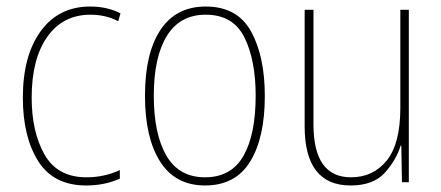

<svg xmlns="http://www.w3.org/2000/svg" viewBox="-20 -558 1350 588"><path d="M347 -11V-37Q299 -15 245 -15Q156 -15 116.5 -84.5Q77 -154 77 -259Q77 -378 125 -445.5Q173 -513 257 -513Q304 -513 342 -493L349 -517Q309 -538 256 -538Q160 -538 105 -463Q50 -388 50 -259Q50 -139 97 -64.5Q144 10 244 10Q301 10 347 -11Z M610 -538Q519 -538 471.5 -466.5Q424 -395 424 -265Q424 -136 470.5 -63Q517 10 608 10Q701 10 746 -63Q791 -136 791 -264Q791 -385 749 -461.5Q707 -538 610 -538ZM610 -513Q694 -513 728.5 -443.5Q763 -374 763 -265Q763 -146 725.5 -80.5Q688 -15 608 -15Q528 -15 489.5 -81.5Q451 -148 451 -265Q451 -383 491 -448Q531 -513 610 -513Z M1206 -528V-227Q1206 -118 1164.5 -66.5Q1123 -15 1055 -15Q940 -15 940 -177V-528H913V-171Q913 10 1054 10Q1123 10 1158 -28.5Q1193 -67 1207 -112H1209L1211 0H1232V-528Z"/></svg>

Font: Noto Sans Display SemiCondensed Thin
Style: Regular
Weight: 250
Width: 4
Designer: Monotype Design team
Foundry: Monotype Imaging Inc.
Version: 1.000